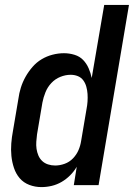

<svg xmlns="http://www.w3.org/2000/svg" viewBox="-20 -755 546 783"><path d="M149 8Q123 8 99.5 -1Q76 -10 60.5 -28Q45 -46 37 -70Q29 -94 26.5 -119Q24 -144 26 -170Q28 -196 33 -222L55 -352Q58 -375 65 -397.5Q72 -420 84 -441.5Q96 -463 112.5 -482Q129 -501 150 -513.5Q171 -526 194.5 -532Q218 -538 241 -538Q263 -538 284 -531.5Q305 -525 319 -510.5Q333 -496 341.5 -476.5Q350 -457 354 -437L405 -735H506L382 0H281L293 -75Q282 -56 266 -40Q250 -24 231 -13Q212 -2 191 3Q170 8 149 8ZM205 -80Q224 -80 243.5 -87Q263 -94 277.5 -109Q292 -124 300 -142.5Q308 -161 311 -181L333 -311Q336 -326 337 -341.5Q338 -357 337 -372Q336 -387 332 -401.5Q328 -416 319.5 -427.5Q311 -439 297.5 -444.5Q284 -450 268 -450Q247 -450 226 -441.5Q205 -433 189.5 -416.5Q174 -400 165.5 -379Q157 -358 153 -337L131 -207Q129 -192 128 -177Q127 -162 129 -148Q131 -134 136.5 -121Q142 -108 152 -98.5Q162 -89 176 -84.5Q190 -80 205 -80Z"/></svg>

Font: iosevka_custom_sans_ss08 SmBd
Style: Italic
Weight: 600
Italic angle: -10°
Designer: Belleve Invis
Foundry: Belleve Invis
Version: Version 10.3.0; ttfautohint (v1.8.3)